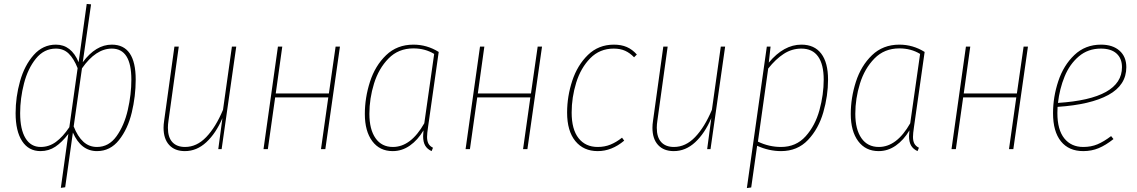

<svg xmlns="http://www.w3.org/2000/svg" viewBox="-20 -755 5754 972"><path d="M326 -77Q294 -35 260.5 -12.5Q227 10 185 10Q125 10 92 -40.5Q59 -91 59 -182Q59 -264 81.5 -344Q104 -424 150.5 -476.5Q197 -529 263 -529Q341 -529 378 -440L419 -735L441 -733L399 -440Q465 -529 546 -529Q667 -529 667 -352Q667 -268 647 -185Q627 -102 582.5 -46Q538 10 471 10Q390 10 349 -84L310 193L288 196ZM331 -111 373 -410Q354 -458 328 -483.5Q302 -509 263 -509Q203 -509 162 -458.5Q121 -408 101.5 -332.5Q82 -257 82 -182Q82 -100 109 -55.5Q136 -11 186 -11Q228 -11 263 -36.5Q298 -62 331 -111ZM645 -352Q645 -509 546 -509Q465 -509 395 -409L353 -115Q373 -64 402 -37.5Q431 -11 471 -11Q531 -11 570 -65.5Q609 -120 627 -198.5Q645 -277 645 -352Z M808 -108Q808 -125 811 -144L863 -519H885L833 -144Q830 -125 830 -108Q830 -60 852.5 -35.5Q875 -11 917 -11Q976 -11 1024 -61Q1072 -111 1109 -199L1154 -519H1176L1102 0H1085L1106 -157Q1073 -80 1024.5 -35Q976 10 916 10Q865 10 836.5 -21Q808 -52 808 -108Z M1605 0 1642 -262H1373L1336 0H1314L1387 -519H1409L1376 -282H1645L1679 -519H1701L1627 0Z M2201 -492 2147 -112Q2142 -79 2142 -62Q2142 -41 2149 -28Q2156 -15 2172 -7L2165 10Q2143 0 2132.5 -18Q2122 -36 2122 -66Q2122 -75 2124 -95Q2095 -46 2055 -18Q2015 10 1968 10Q1902 10 1864.5 -40.5Q1827 -91 1827 -178Q1827 -260 1853 -341Q1879 -422 1934.5 -475.5Q1990 -529 2073 -529Q2142 -529 2201 -492ZM1850 -179Q1850 -100 1881 -55.5Q1912 -11 1969 -11Q2060 -11 2128 -131L2178 -482Q2132 -510 2073 -510Q1997 -510 1947 -459Q1897 -408 1873.5 -332Q1850 -256 1850 -179Z M2628 0 2665 -262H2396L2359 0H2337L2410 -519H2432L2399 -282H2668L2702 -519H2724L2650 0Z M3204 -479 3190 -465Q3169 -487 3144.5 -498Q3120 -509 3087 -509Q3016 -509 2968 -460Q2920 -411 2897 -336.5Q2874 -262 2874 -185Q2874 -100 2909 -55.5Q2944 -11 3006 -11Q3041 -11 3070.5 -23Q3100 -35 3129 -58L3140 -43Q3077 10 3006 10Q2934 10 2892.5 -41Q2851 -92 2851 -185Q2851 -267 2877 -346Q2903 -425 2956.5 -477Q3010 -529 3088 -529Q3125 -529 3153 -517Q3181 -505 3204 -479Z M3283 -108Q3283 -125 3286 -144L3338 -519H3360L3308 -144Q3305 -125 3305 -108Q3305 -60 3327.5 -35.5Q3350 -11 3392 -11Q3451 -11 3499 -61Q3547 -111 3584 -199L3629 -519H3651L3577 0H3560L3581 -157Q3548 -80 3499.5 -35Q3451 10 3391 10Q3340 10 3311.5 -21Q3283 -52 3283 -108Z M3862 -519H3881L3872 -438Q3948 -529 4037 -529Q4103 -529 4137.5 -483.5Q4172 -438 4172 -352Q4172 -270 4148 -186.5Q4124 -103 4070.5 -46.5Q4017 10 3934 10Q3873 10 3813 -17L3783 194L3761 197ZM4150 -352Q4150 -429 4121.5 -469Q4093 -509 4037 -509Q3989 -509 3948 -482.5Q3907 -456 3869 -408L3817 -38Q3873 -11 3934 -11Q4010 -11 4058.5 -65Q4107 -119 4128.5 -197.5Q4150 -276 4150 -352Z M4661 -492 4607 -112Q4602 -79 4602 -62Q4602 -41 4609 -28Q4616 -15 4632 -7L4625 10Q4603 0 4592.5 -18Q4582 -36 4582 -66Q4582 -75 4584 -95Q4555 -46 4515 -18Q4475 10 4428 10Q4362 10 4324.5 -40.5Q4287 -91 4287 -178Q4287 -260 4313 -341Q4339 -422 4394.5 -475.5Q4450 -529 4533 -529Q4602 -529 4661 -492ZM4310 -179Q4310 -100 4341 -55.5Q4372 -11 4429 -11Q4520 -11 4588 -131L4638 -482Q4592 -510 4533 -510Q4457 -510 4407 -459Q4357 -408 4333.5 -332Q4310 -256 4310 -179Z M5088 0 5125 -262H4856L4819 0H4797L4870 -519H4892L4859 -282H5128L5162 -519H5184L5110 0Z M5334 -214Q5333 -204 5333 -183Q5333 -98 5368 -54.5Q5403 -11 5464 -11Q5504 -11 5536 -24.5Q5568 -38 5605 -66L5617 -51Q5578 -20 5542 -5Q5506 10 5464 10Q5391 10 5351 -39.5Q5311 -89 5311 -182Q5311 -264 5337.5 -344Q5364 -424 5419 -476.5Q5474 -529 5554 -529Q5613 -529 5647.5 -498.5Q5682 -468 5682 -415Q5682 -324 5591.5 -274.5Q5501 -225 5334 -214ZM5336 -234Q5660 -255 5660 -415Q5660 -459 5632.5 -484Q5605 -509 5553 -509Q5488 -509 5441.5 -469.5Q5395 -430 5369.5 -367.5Q5344 -305 5336 -234Z"/></svg>

Font: Fira Sans Condensed Thin
Style: Italic
Weight: 250
Width: 3
Italic angle: -8°
Designer: Carrois Corporate & Edenspiekermann AG
Foundry: Carrois Corporate GbR & Edenspiekermann AG
Version: Version 4.203